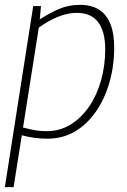

<svg xmlns="http://www.w3.org/2000/svg" viewBox="-22 -562 523 792"><path d="M-2 210 115 -537H147L142 -482Q182 -508 221.5 -525Q261 -542 308 -542Q355 -542 386 -522.5Q417 -503 433 -464Q449 -425 449 -366Q449 -290 429.5 -222Q410 -154 373.5 -101.5Q337 -49 287 -19.5Q237 10 174 10Q142 10 116 6Q90 2 68 -4L34 210ZM172 -21Q225 -21 269.5 -48.5Q314 -76 346 -123Q378 -170 395 -231Q412 -292 412 -358Q412 -433 382.5 -471Q353 -509 295 -509Q258 -509 218 -493Q178 -477 138 -448L73 -36Q92 -31 116.5 -26Q141 -21 172 -21Z"/></svg>

Font: Georama ExtraCondensed Thin ExtraLight
Style: Italic
Weight: 250
Italic angle: -9°
Version: Version 1.001